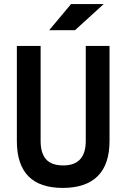

<svg xmlns="http://www.w3.org/2000/svg" viewBox="-20 -921 626 951"><path d="M291 9.8Q63.5 9.8 63.5 -222.7V-693.4H181.2V-222.7Q181.2 -162.1 208.3 -131.8Q235.4 -101.6 293 -101.6Q404.8 -101.6 404.8 -222.7V-693.4H522.5V-222.7Q522.5 -106.4 463.6 -48.3Q404.8 9.8 291 9.8ZM223.6 -771.5 332 -900.9H493.7L351.6 -771.5Z"/></svg>

Font: Cascadia Mono NF SemiBold
Style: Regular
Weight: 600
Monospace: yes
Designer: Aaron Bell
Foundry: Saja Typeworks
Version: Version 2404.023; ttfautohint (v1.8.4)